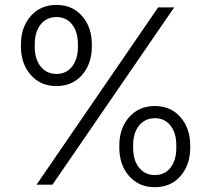

<svg xmlns="http://www.w3.org/2000/svg" viewBox="-20 -758 867 788"><path d="M211.9 -404.8Q146 -404.8 106 -450.7Q65.9 -496.6 65.9 -566.4V-576.2Q65.9 -646 106 -691.9Q146 -737.8 211.9 -737.8Q277.3 -737.8 317.1 -691.9Q356.9 -646 356.9 -576.2V-566.4Q356.9 -496.6 317.1 -450.7Q277.3 -404.8 211.9 -404.8ZM615.7 10.3Q549.8 10.3 509.8 -35.6Q469.7 -81.5 469.7 -151.4V-161.1Q469.7 -231 509.8 -276.9Q549.8 -322.8 615.7 -322.8Q681.2 -322.8 720.9 -276.9Q760.7 -231 760.7 -161.1V-151.4Q760.7 -81.5 720.9 -35.6Q681.2 10.3 615.7 10.3ZM129.9 0 628.9 -727.5H694.8L195.3 0ZM211.9 -454.6Q252 -454.6 275.9 -484.9Q299.8 -515.1 299.8 -566.4V-576.2Q299.8 -627.4 275.9 -657.7Q252 -688 211.9 -688Q171.4 -688 147 -657.7Q122.6 -627.4 122.6 -576.2V-566.4Q122.6 -515.1 147 -484.9Q171.4 -454.6 211.9 -454.6ZM615.7 -39.6Q655.8 -39.6 679.7 -69.8Q703.6 -100.1 703.6 -151.4V-161.1Q703.6 -212.4 679.7 -242.7Q655.8 -272.9 615.7 -272.9Q575.2 -272.9 550.8 -242.7Q526.4 -212.4 526.4 -161.1V-151.4Q526.4 -100.1 550.8 -69.8Q575.2 -39.6 615.7 -39.6Z"/></svg>

Font: Inter Display Light
Style: Regular
Weight: 300
Designer: Rasmus Andersson
Foundry: rsms
Version: Version 4.000;git-a52131595